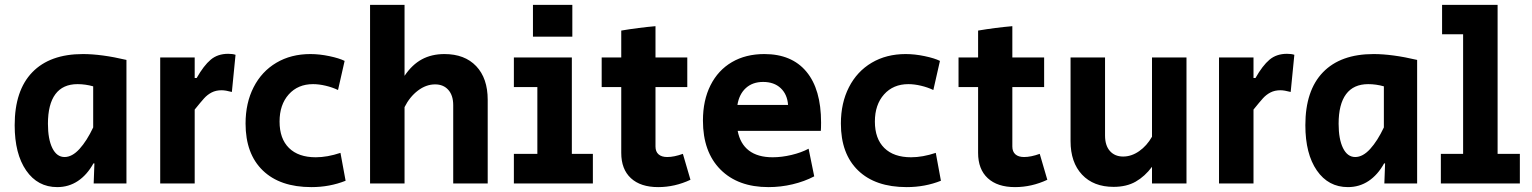

<svg xmlns="http://www.w3.org/2000/svg" viewBox="-20 -750 6262 785"><path d="M40 -238Q40 -380 112 -454.5Q184 -529 319 -529Q395 -529 497 -505V0H363L366 -82H362Q336 -35 298.5 -10Q261 15 214 15Q134 15 87 -53Q40 -121 40 -238ZM361 -229V-397Q329 -406 297 -406Q237 -406 206.5 -365Q176 -324 176 -244Q176 -181 194 -144.5Q212 -108 244 -108Q275 -108 305 -141Q335 -174 361 -229Z M635 -515H776V-431H784Q813 -482 841.5 -506Q870 -530 913 -530Q931 -530 943 -526L928 -374Q902 -381 886 -381Q863 -381 845.5 -372Q828 -363 814.5 -348Q801 -333 776 -302V0H635Z M984 -245Q984 -329 1017 -393.5Q1050 -458 1110 -493.5Q1170 -529 1249 -529Q1286 -529 1326.5 -520.5Q1367 -512 1389 -501L1362 -382Q1339 -393 1311.5 -399.5Q1284 -406 1260 -406Q1198 -406 1160.5 -364Q1123 -322 1123 -253Q1123 -183 1161.5 -145Q1200 -107 1271 -107Q1318 -107 1372 -125L1393 -11Q1328 15 1253 15Q1125 15 1054.5 -53Q984 -121 984 -245Z M1493 -730H1634V-440Q1665 -486 1705 -507.5Q1745 -529 1797 -529Q1880 -529 1927 -479.5Q1974 -430 1974 -342V0H1833V-320Q1833 -360 1813 -382.5Q1793 -405 1759 -405Q1722 -405 1688.5 -379.5Q1655 -354 1634 -312V0H1493Z M2159 -730H2320V-600H2159ZM2081 -121H2177V-394H2081V-515H2318V-121H2404V0H2081Z M2520 -125V-394H2440V-515H2520V-625Q2591 -637 2660 -643V-515H2790V-394H2660V-151Q2660 -130 2672.5 -119Q2685 -108 2708 -108Q2736 -108 2772 -121L2803 -15Q2739 15 2671 15Q2599 15 2559.5 -21.5Q2520 -58 2520 -125Z M2854 -257Q2854 -340 2885 -401.5Q2916 -463 2972.5 -496Q3029 -529 3105 -529Q3217 -529 3277 -457Q3337 -385 3337 -249Q3337 -226 3336 -215H2996Q3006 -162 3042 -134.5Q3078 -107 3139 -107Q3176 -107 3216 -116.5Q3256 -126 3286 -142L3309 -29Q3269 -8 3220.5 3.5Q3172 15 3122 15Q2997 15 2925.5 -57Q2854 -129 2854 -257ZM3202 -321Q3199 -364 3172 -389.5Q3145 -415 3100 -415Q3057 -415 3029.5 -390Q3002 -365 2995 -321Z M3418 -245Q3418 -329 3451 -393.5Q3484 -458 3544 -493.5Q3604 -529 3683 -529Q3720 -529 3760.5 -520.5Q3801 -512 3823 -501L3796 -382Q3773 -393 3745.5 -399.5Q3718 -406 3694 -406Q3632 -406 3594.5 -364Q3557 -322 3557 -253Q3557 -183 3595.5 -145Q3634 -107 3705 -107Q3752 -107 3806 -125L3827 -11Q3762 15 3687 15Q3559 15 3488.5 -53Q3418 -121 3418 -245Z M3979 -125V-394H3899V-515H3979V-625Q4050 -637 4119 -643V-515H4249V-394H4119V-151Q4119 -130 4131.5 -119Q4144 -108 4167 -108Q4195 -108 4231 -121L4262 -15Q4198 15 4130 15Q4058 15 4018.5 -21.5Q3979 -58 3979 -125Z M4357 -173V-515H4498V-196Q4498 -155 4518 -132.5Q4538 -110 4572 -110Q4606 -110 4637.5 -132Q4669 -154 4690 -191V-515H4831V0H4690V-68Q4661 -29 4623.5 -7.5Q4586 14 4533 14Q4451 14 4404 -36Q4357 -86 4357 -173Z M4964 -515H5105V-431H5113Q5142 -482 5170.5 -506Q5199 -530 5242 -530Q5260 -530 5272 -526L5257 -374Q5231 -381 5215 -381Q5192 -381 5174.5 -372Q5157 -363 5143.5 -348Q5130 -333 5105 -302V0H4964Z M5317 -238Q5317 -380 5389 -454.5Q5461 -529 5596 -529Q5672 -529 5774 -505V0H5640L5643 -82H5639Q5613 -35 5575.5 -10Q5538 15 5491 15Q5411 15 5364 -53Q5317 -121 5317 -238ZM5638 -229V-397Q5606 -406 5574 -406Q5514 -406 5483.5 -365Q5453 -324 5453 -244Q5453 -181 5471 -144.5Q5489 -108 5521 -108Q5552 -108 5582 -141Q5612 -174 5638 -229Z M5871 -121H5962V-610H5876V-730H6103V-121H6194V0H5871Z"/></svg>

Font: Secular One
Style: Regular
Weight: 400
Designer: Michal Sahar
Foundry: Hagilda
Version: Version 1.000